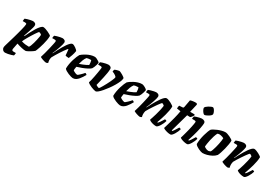

<svg xmlns="http://www.w3.org/2000/svg" viewBox="33 -1904 4627 3249"><g transform="rotate(30 2346.5 -280.0)"><path d="M51 200Q22 200 3 180Q-16 160 -16 134Q-16 120 -6 84.5Q4 49 19.5 -1.5Q35 -52 51 -109Q64 -154 76 -199Q88 -244 98 -283.5Q108 -323 113.5 -351.5Q119 -380 119 -393Q119 -405 111 -409Q103 -413 89 -413H42Q41 -429 45 -446Q49 -463 49 -464Q64 -471 92.5 -479.5Q121 -488 149.5 -494Q178 -500 192 -500Q219 -500 238 -487.5Q257 -475 257 -448Q257 -432 248.5 -401Q240 -370 228 -334Q216 -298 204.5 -265Q193 -232 186 -213L195 -208Q215 -252 241 -302Q267 -352 295 -397.5Q323 -443 350 -471.5Q377 -500 398 -500Q415 -500 442.5 -491Q470 -482 497.5 -469Q525 -456 545 -443.5Q565 -431 567 -425Q567 -387 559.5 -343Q552 -299 540 -255Q528 -211 516 -174.5Q504 -138 494.5 -114Q485 -90 482 -86Q476 -79 456.5 -65Q437 -51 412 -36Q387 -21 365 -10.5Q343 0 333 0Q302 0 253 -11Q204 -22 156 -39L134 73Q130 95 138 104Q146 113 165 113H213Q213 127 210 141.5Q207 156 205 164Q191 171 162 179.5Q133 188 102.5 194Q72 200 51 200ZM349 -89Q360 -100 371 -127.5Q382 -155 392 -191Q402 -227 410 -263Q418 -299 422.5 -326.5Q427 -354 427 -365Q421 -373 411.5 -378.5Q402 -384 393 -387.5Q384 -391 377 -391Q373 -391 359.5 -373.5Q346 -356 327 -327.5Q308 -299 287.5 -265.5Q267 -232 248.5 -200Q230 -168 217.5 -143.5Q205 -119 203 -109Q250 -95 284 -92Q318 -89 349 -89Z M735 0Q724 0 704.5 -5Q685 -10 664.5 -17Q644 -24 629 -31.5Q614 -39 612 -44Q624 -80 638 -132Q652 -184 665 -239Q678 -294 687 -337Q690 -352 692 -362Q694 -372 695 -380Q696 -388 696 -393Q696 -404 688.5 -408.5Q681 -413 665 -413H618Q618 -426 621 -441Q624 -456 626 -464Q640 -471 669 -479.5Q698 -488 726.5 -494Q755 -500 769 -500Q797 -500 815.5 -487Q834 -474 834 -448Q834 -435 827 -408.5Q820 -382 809.5 -350Q799 -318 787 -287Q775 -256 765 -232Q755 -208 750 -199L755 -195Q771 -230 792 -270.5Q813 -311 836 -351.5Q859 -392 882.5 -425.5Q906 -459 928 -479.5Q950 -500 967 -500Q981 -500 999 -491Q1017 -482 1034.5 -469.5Q1052 -457 1064.5 -444.5Q1077 -432 1079 -426Q1071 -374 1056 -332Q1041 -290 1029 -261Q1000 -261 984 -264.5Q968 -268 961 -272Q960 -299 957.5 -323Q955 -347 953 -365.5Q951 -384 949 -391Q944 -391 929 -372Q914 -353 892.5 -322.5Q871 -292 848 -256Q825 -220 804 -185Q783 -150 769 -123Q765 -110 763 -96.5Q761 -83 761 -69Q761 -57 763.5 -43.5Q766 -30 770 -15Q763 -10 753 -5.5Q743 -1 735 0Z M1256 0Q1244 0 1219 -7Q1194 -14 1164.5 -26Q1135 -38 1110.5 -53Q1086 -68 1077 -84Q1077 -128 1085.5 -175.5Q1094 -223 1107.5 -266.5Q1121 -310 1135 -343.5Q1149 -377 1160 -394Q1170 -405 1195 -422.5Q1220 -440 1254 -458Q1288 -476 1326.5 -488Q1365 -500 1402 -500Q1418 -500 1442.5 -489Q1467 -478 1486.5 -464Q1506 -450 1507 -441Q1504 -421 1496.5 -395Q1489 -369 1479 -346Q1469 -323 1460 -310Q1442 -291 1400.5 -269.5Q1359 -248 1309 -229Q1259 -210 1215 -197Q1209 -164 1208 -152.5Q1207 -141 1206 -124Q1212 -117 1228.5 -108Q1245 -99 1263 -92.5Q1281 -86 1291 -86Q1298 -86 1311.5 -96.5Q1325 -107 1341.5 -123Q1358 -139 1373.5 -155Q1389 -171 1398 -183Q1407 -183 1419 -175.5Q1431 -168 1433 -163Q1419 -138 1401 -109.5Q1383 -81 1361.5 -56Q1340 -31 1314 -15.5Q1288 0 1256 0ZM1227 -261Q1260 -272 1289.5 -284Q1319 -296 1344.5 -308Q1370 -320 1388 -332Q1388 -335 1388 -338Q1388 -341 1388 -345Q1388 -364 1385 -384.5Q1382 -405 1377 -420Q1371 -421 1365.5 -421Q1360 -421 1354 -421Q1337 -421 1320 -418Q1303 -415 1289 -410Q1266 -380 1251.5 -341Q1237 -302 1227 -261Z M1704 0Q1691 0 1667 -7Q1643 -14 1615.5 -25Q1588 -36 1565 -49.5Q1542 -63 1531 -76Q1538 -95 1546.5 -130.5Q1555 -166 1563 -208Q1571 -250 1578 -290Q1585 -330 1589 -358Q1593 -386 1593 -393Q1593 -405 1584.5 -409Q1576 -413 1562 -413H1515Q1515 -427 1518 -441.5Q1521 -456 1523 -464Q1537 -471 1565.5 -479.5Q1594 -488 1622.5 -494Q1651 -500 1665 -500Q1694 -500 1712.5 -487Q1731 -474 1731 -447Q1731 -415 1723 -367.5Q1715 -320 1703.5 -268.5Q1692 -217 1681 -172.5Q1670 -128 1664 -102Q1676 -94 1687.5 -88Q1699 -82 1709 -79Q1719 -76 1725 -76Q1728 -76 1740.5 -94Q1753 -112 1770 -142Q1787 -172 1805.5 -206.5Q1824 -241 1840 -275Q1856 -309 1866 -335Q1876 -361 1876 -373Q1876 -378 1869 -385.5Q1862 -393 1849.5 -402Q1837 -411 1821 -419Q1805 -427 1786 -434Q1786 -442 1789.5 -456.5Q1793 -471 1795 -474Q1803 -480 1820.5 -486Q1838 -492 1856 -496Q1874 -500 1881 -500Q1891 -500 1910.5 -491Q1930 -482 1951.5 -469.5Q1973 -457 1988 -444.5Q2003 -432 2003 -426Q2003 -398 1985.5 -356Q1968 -314 1939.5 -266Q1911 -218 1876.5 -171Q1842 -124 1808.5 -85Q1775 -46 1747 -23Q1719 0 1704 0Z M2180 0Q2168 0 2143 -7Q2118 -14 2088.5 -26Q2059 -38 2034.5 -53Q2010 -68 2001 -84Q2001 -128 2009.5 -175.5Q2018 -223 2031.5 -266.5Q2045 -310 2059 -343.5Q2073 -377 2084 -394Q2094 -405 2119 -422.5Q2144 -440 2178 -458Q2212 -476 2250.5 -488Q2289 -500 2326 -500Q2342 -500 2366.5 -489Q2391 -478 2410.5 -464Q2430 -450 2431 -441Q2428 -421 2420.5 -395Q2413 -369 2403 -346Q2393 -323 2384 -310Q2366 -291 2324.5 -269.5Q2283 -248 2233 -229Q2183 -210 2139 -197Q2133 -164 2132 -152.5Q2131 -141 2130 -124Q2136 -117 2152.5 -108Q2169 -99 2187 -92.5Q2205 -86 2215 -86Q2222 -86 2235.5 -96.5Q2249 -107 2265.5 -123Q2282 -139 2297.5 -155Q2313 -171 2322 -183Q2331 -183 2343 -175.5Q2355 -168 2357 -163Q2343 -138 2325 -109.5Q2307 -81 2285.5 -56Q2264 -31 2238 -15.5Q2212 0 2180 0ZM2151 -261Q2184 -272 2213.5 -284Q2243 -296 2268.5 -308Q2294 -320 2312 -332Q2312 -335 2312 -338Q2312 -341 2312 -345Q2312 -364 2309 -384.5Q2306 -405 2301 -420Q2295 -421 2289.5 -421Q2284 -421 2278 -421Q2261 -421 2244 -418Q2227 -415 2213 -410Q2190 -380 2175.5 -341Q2161 -302 2151 -261Z M2567 0Q2556 0 2536.5 -5Q2517 -10 2496.5 -17Q2476 -24 2461 -31.5Q2446 -39 2444 -44Q2456 -80 2470 -132Q2484 -184 2497 -239Q2510 -294 2519 -337Q2522 -352 2524 -362Q2526 -372 2527 -380Q2528 -388 2528 -393Q2528 -404 2520.5 -408.5Q2513 -413 2497 -413H2450Q2450 -426 2453 -441Q2456 -456 2458 -464Q2473 -471 2502 -479.5Q2531 -488 2559.5 -494Q2588 -500 2601 -500Q2629 -500 2647.5 -487Q2666 -474 2666 -448Q2666 -435 2659 -408.5Q2652 -382 2641.5 -350Q2631 -318 2619 -287Q2607 -256 2597 -232Q2587 -208 2582 -199L2587 -195Q2604 -230 2625.5 -270.5Q2647 -311 2671 -351.5Q2695 -392 2719 -425.5Q2743 -459 2765.5 -479.5Q2788 -500 2806 -500Q2822 -500 2846.5 -491Q2871 -482 2895.5 -469Q2920 -456 2937.5 -443.5Q2955 -431 2957 -425Q2957 -388 2949 -343.5Q2941 -299 2928.5 -253.5Q2916 -208 2903.5 -169.5Q2891 -131 2881.5 -105Q2872 -79 2870 -73L2881 -66Q2892 -76 2906 -96.5Q2920 -117 2934.5 -139.5Q2949 -162 2959 -178Q2968 -178 2980 -173Q2992 -168 2994 -163Q2989 -142 2976.5 -114.5Q2964 -87 2948 -60.5Q2932 -34 2915 -17Q2898 0 2883 0Q2851 0 2820 -8Q2789 -16 2767.5 -27.5Q2746 -39 2743 -47Q2748 -60 2759.5 -94Q2771 -128 2784.5 -174.5Q2798 -221 2809.5 -271Q2821 -321 2826 -364Q2818 -373 2809 -379Q2800 -385 2793 -388Q2786 -391 2782 -391Q2777 -391 2761.5 -372.5Q2746 -354 2725 -324Q2704 -294 2680.5 -259Q2657 -224 2636 -190Q2615 -156 2601 -130Q2597 -116 2595 -100.5Q2593 -85 2593 -69Q2593 -55 2595.5 -41Q2598 -27 2602 -15Q2595 -10 2585 -5.5Q2575 -1 2567 0Z M3164 0Q3133 0 3100.5 -8Q3068 -16 3045 -26.5Q3022 -37 3019 -44Q3030 -81 3041.5 -120.5Q3053 -160 3064.5 -200.5Q3076 -241 3086 -280.5Q3096 -320 3104 -356.5Q3112 -393 3117 -426L3042 -438Q3042 -458 3045 -474Q3048 -490 3051 -497L3116 -501Q3127 -502 3131.5 -507Q3136 -512 3138 -524L3164 -666Q3181 -674 3215.5 -679Q3250 -684 3286 -682L3301 -663L3263 -500H3348L3358 -487Q3349 -468 3333.5 -448Q3318 -428 3306 -422L3249 -424L3151 -73L3163 -66Q3173 -76 3187 -96.5Q3201 -117 3214.5 -139.5Q3228 -162 3238 -178Q3248 -178 3259.5 -173Q3271 -168 3273 -163Q3268 -142 3256 -114.5Q3244 -87 3228 -60.5Q3212 -34 3195.5 -17Q3179 0 3164 0Z M3489 0Q3457 0 3425 -8Q3393 -16 3371 -26.5Q3349 -37 3346 -44Q3352 -61 3360 -89.5Q3368 -118 3377.5 -153Q3387 -188 3396 -224.5Q3405 -261 3412 -295Q3419 -329 3423.5 -354.5Q3428 -380 3428 -393Q3428 -405 3419.5 -409Q3411 -413 3397 -413H3350Q3350 -427 3353 -441.5Q3356 -456 3358 -464Q3372 -471 3399.5 -479.5Q3427 -488 3454 -494Q3481 -500 3493 -500Q3525 -500 3545 -487Q3565 -474 3565 -448Q3565 -435 3562 -411Q3559 -387 3552.5 -353Q3546 -319 3535.5 -276.5Q3525 -234 3510.5 -183Q3496 -132 3476 -73L3487 -66Q3498 -76 3511.5 -96Q3525 -116 3539 -139Q3553 -162 3563 -178Q3573 -178 3584.5 -173Q3596 -168 3598 -163Q3593 -142 3581 -114.5Q3569 -87 3553 -60.5Q3537 -34 3520.5 -17Q3504 0 3489 0ZM3498 -575Q3486 -575 3470 -593Q3454 -611 3442 -634.5Q3430 -658 3430 -674Q3430 -686 3445.5 -700.5Q3461 -715 3483.5 -729Q3506 -743 3527 -751.5Q3548 -760 3559 -760Q3572 -760 3586.5 -741.5Q3601 -723 3611 -699.5Q3621 -676 3621 -660Q3621 -647 3606.5 -632.5Q3592 -618 3571 -605Q3550 -592 3530 -583.5Q3510 -575 3498 -575Z M3791 0Q3780 0 3757.5 -7Q3735 -14 3709.5 -26Q3684 -38 3663 -53Q3642 -68 3633 -84Q3633 -128 3641 -177.5Q3649 -227 3662 -273.5Q3675 -320 3688.5 -355.5Q3702 -391 3713 -408Q3723 -419 3750 -434.5Q3777 -450 3813 -465Q3849 -480 3887 -490Q3925 -500 3957 -500Q3972 -500 3996.5 -492Q4021 -484 4047 -471.5Q4073 -459 4091.5 -446.5Q4110 -434 4113 -425Q4113 -394 4105.5 -349Q4098 -304 4086 -256Q4074 -208 4060 -166.5Q4046 -125 4034 -102Q4006 -69 3963 -46.5Q3920 -24 3874.5 -12Q3829 0 3791 0ZM3858 -81Q3861 -81 3868.5 -83Q3876 -85 3884.5 -88Q3893 -91 3899 -94Q3909 -108 3919 -136.5Q3929 -165 3939 -201Q3949 -237 3956.5 -274Q3964 -311 3968.5 -342.5Q3973 -374 3973 -393Q3962 -400 3945.5 -405.5Q3929 -411 3913 -414.5Q3897 -418 3887 -418Q3877 -418 3867 -416Q3857 -414 3847 -409Q3830 -375 3817 -333.5Q3804 -292 3795 -250.5Q3786 -209 3781 -174.5Q3776 -140 3774 -119Q3781 -109 3796 -100Q3811 -91 3828.5 -86Q3846 -81 3858 -81Z M4281 0Q4270 0 4250.5 -5Q4231 -10 4210.5 -17Q4190 -24 4175 -31.5Q4160 -39 4158 -44Q4170 -80 4184 -132Q4198 -184 4211 -239Q4224 -294 4233 -337Q4236 -352 4238 -362Q4240 -372 4241 -380Q4242 -388 4242 -393Q4242 -404 4234.5 -408.5Q4227 -413 4211 -413H4164Q4164 -426 4167 -441Q4170 -456 4172 -464Q4187 -471 4216 -479.5Q4245 -488 4273.5 -494Q4302 -500 4315 -500Q4343 -500 4361.5 -487Q4380 -474 4380 -448Q4380 -435 4373 -408.5Q4366 -382 4355.5 -350Q4345 -318 4333 -287Q4321 -256 4311 -232Q4301 -208 4296 -199L4301 -195Q4318 -230 4339.5 -270.5Q4361 -311 4385 -351.5Q4409 -392 4433 -425.5Q4457 -459 4479.5 -479.5Q4502 -500 4520 -500Q4536 -500 4560.5 -491Q4585 -482 4609.5 -469Q4634 -456 4651.5 -443.5Q4669 -431 4671 -425Q4671 -388 4663 -343.5Q4655 -299 4642.5 -253.5Q4630 -208 4617.5 -169.5Q4605 -131 4595.5 -105Q4586 -79 4584 -73L4595 -66Q4606 -76 4620 -96.5Q4634 -117 4648.5 -139.5Q4663 -162 4673 -178Q4682 -178 4694 -173Q4706 -168 4708 -163Q4703 -142 4690.5 -114.5Q4678 -87 4662 -60.5Q4646 -34 4629 -17Q4612 0 4597 0Q4565 0 4534 -8Q4503 -16 4481.5 -27.5Q4460 -39 4457 -47Q4462 -60 4473.5 -94Q4485 -128 4498.5 -174.5Q4512 -221 4523.5 -271Q4535 -321 4540 -364Q4532 -373 4523 -379Q4514 -385 4507 -388Q4500 -391 4496 -391Q4491 -391 4475.5 -372.5Q4460 -354 4439 -324Q4418 -294 4394.5 -259Q4371 -224 4350 -190Q4329 -156 4315 -130Q4311 -116 4309 -100.5Q4307 -85 4307 -69Q4307 -55 4309.5 -41Q4312 -27 4316 -15Q4309 -10 4299 -5.5Q4289 -1 4281 0Z"/></g></svg>

Font: Texturina 12pt Black
Style: Italic
Weight: 900
Italic angle: -11°
Designer: Guillermo Torres Carreño
Foundry: Omnibus-Type
Version: Version 1.002